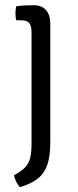

<svg xmlns="http://www.w3.org/2000/svg" viewBox="-20 -514 304 752"><path d="M177 43.5Q177 96 165.8 130Q154.5 164 128.5 185Q102.5 206 58 219Q50.5 211 44.5 199.5Q38.5 188 34.5 172.5Q62.5 157.5 77.2 142.8Q92 128 97.8 106Q103.5 84 103.5 48.5V-386Q103.5 -413.5 94.5 -424Q85.5 -434.5 62 -434.5H43.5Q40.5 -449 40.5 -462Q40.5 -469 41.2 -475.2Q42 -481.5 43.5 -489.5Q61 -492 78 -492.8Q95 -493.5 104.5 -493.5H113.5Q143 -493.5 160 -474.5Q177 -455.5 177 -422Z"/></svg>

Font: Signika Light Light
Style: Regular
Weight: 300
Version: Version 2.001